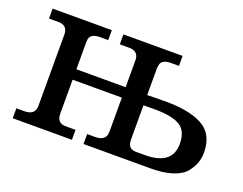

<svg xmlns="http://www.w3.org/2000/svg" viewBox="-81 -612 966 762"><g transform="rotate(20 402.5 -231.5)"><path d="M359 -42Q405 -42 405 -81V-225H197V-81Q197 -45 230 -42H276V0H26V-42H60Q105 -42 105 -81V-382Q105 -418 71 -421H26V-463H276V-421H241Q204 -421 198 -397L197 -382V-269H405V-382Q405 -418 370 -421H325V-463H575V-421H543Q503 -421 498 -397L496 -382V-269L560 -270Q669 -272 727.5 -241Q786 -210 786 -131Q786 -108 779 -88Q772 -68 755 -46.5Q738 -25 700.5 -12.5Q663 0 609 0H325V-42ZM684 -131Q684 -185 650.5 -205.5Q617 -226 545 -226H496V-81Q496 -42 530 -42H569Q684 -42 684 -131Z"/></g></svg>

Font: cwTeXMing
Style: Medium
Weight: 500
Version: Version 1.17